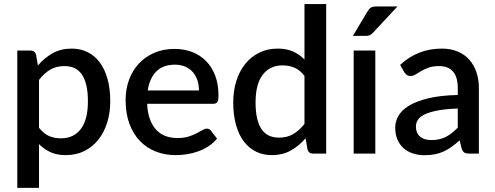

<svg xmlns="http://www.w3.org/2000/svg" viewBox="-20 -760 2450 950"><path d="M173 -128Q195.5 -99 222.2 -87.2Q249 -75.5 281.5 -75.5Q344.5 -75.5 379.8 -121.5Q415 -167.5 415 -258.5Q415 -305.5 407 -338.8Q399 -372 384 -393Q369 -414 347.5 -423.5Q326 -433 299 -433Q258 -433 228.2 -415.2Q198.5 -397.5 173 -364.5ZM167.5 -436Q199.5 -473.5 240.2 -496.5Q281 -519.5 335 -519.5Q378 -519.5 413 -502.2Q448 -485 473 -452Q498 -419 511.8 -370.2Q525.5 -321.5 525.5 -258.5Q525.5 -202 510.2 -153.2Q495 -104.5 466.5 -68.8Q438 -33 397.5 -12.8Q357 7.5 306 7.5Q261 7.5 229.8 -7Q198.5 -21.5 173 -47V169.5H65.5V-510H130.5Q152.5 -510 158.5 -489.5Z M964.5 -312.5Q964.5 -339.5 956.8 -362.8Q949 -386 934 -403.2Q919 -420.5 896.8 -430.2Q874.5 -440 845.5 -440Q787 -440 753.5 -406.5Q720 -373 711 -312.5ZM708 -246.5Q710 -203 721.5 -171.2Q733 -139.5 752.2 -118.5Q771.5 -97.5 798.2 -87.2Q825 -77 858 -77Q889.5 -77 912.5 -84.2Q935.5 -91.5 952.5 -100.2Q969.5 -109 981.5 -116.2Q993.5 -123.5 1003.5 -123.5Q1016.5 -123.5 1023.5 -113.5L1054 -74Q1035 -51.5 1011 -36Q987 -20.5 960 -10.8Q933 -1 904.5 3.2Q876 7.5 849 7.5Q796 7.5 750.8 -10.2Q705.5 -28 672.2 -62.5Q639 -97 620.2 -148Q601.5 -199 601.5 -265.5Q601.5 -318.5 618.2 -364.5Q635 -410.5 666.2 -444.5Q697.5 -478.5 742.2 -498.2Q787 -518 843.5 -518Q890.5 -518 930.5 -502.8Q970.5 -487.5 999.5 -458Q1028.5 -428.5 1044.8 -385.8Q1061 -343 1061 -288.5Q1061 -263.5 1055.5 -255Q1050 -246.5 1035.5 -246.5Z M1486.5 -384.5Q1464 -413.5 1437 -425Q1410 -436.5 1378.5 -436.5Q1315.5 -436.5 1280 -390.2Q1244.5 -344 1244.5 -253.5Q1244.5 -206.5 1252.5 -173.2Q1260.5 -140 1275.5 -119Q1290.5 -98 1312 -88.5Q1333.5 -79 1360.5 -79Q1401.5 -79 1431.2 -96.8Q1461 -114.5 1486.5 -147ZM1594 -740V0H1529Q1507.5 0 1501.5 -20.5L1492 -76Q1460 -38.5 1419.2 -15.5Q1378.5 7.5 1324.5 7.5Q1281.5 7.5 1246.5 -9.8Q1211.5 -27 1186.5 -60Q1161.5 -93 1147.8 -141.8Q1134 -190.5 1134 -253.5Q1134 -310.5 1149.2 -359Q1164.5 -407.5 1193 -443.2Q1221.5 -479 1262.2 -499.2Q1303 -519.5 1353.5 -519.5Q1398.5 -519.5 1430 -505.2Q1461.5 -491 1486.5 -465.5V-740Z M1837 -510V0H1730V-510ZM1946.5 -728 1826 -598.5Q1818 -589.5 1810.2 -586Q1802.5 -582.5 1790 -582.5H1726L1798.5 -703.5Q1805.5 -716 1814.8 -722Q1824 -728 1842 -728Z M2245 -223Q2187.5 -221 2148 -213.8Q2108.5 -206.5 2084 -195.2Q2059.5 -184 2048.8 -168.5Q2038 -153 2038 -134.5Q2038 -116.5 2043.8 -103.8Q2049.5 -91 2059.8 -82.8Q2070 -74.5 2083.8 -70.8Q2097.5 -67 2114 -67Q2156 -67 2186.2 -82.8Q2216.5 -98.5 2245 -128.5ZM1960 -439Q2046.5 -519.5 2166 -519.5Q2210 -519.5 2244.2 -505.2Q2278.5 -491 2301.8 -465Q2325 -439 2337.2 -403.2Q2349.5 -367.5 2349.5 -324V0H2301.5Q2286 0 2278 -4.8Q2270 -9.5 2264.5 -24L2254 -65.5Q2234.5 -48 2215.5 -34.2Q2196.5 -20.5 2176.2 -11Q2156 -1.5 2132.8 3.2Q2109.5 8 2081.5 8Q2050.5 8 2023.8 -0.5Q1997 -9 1977.5 -26.2Q1958 -43.5 1946.8 -69Q1935.5 -94.5 1935.5 -129Q1935.5 -158.5 1951.2 -186.5Q1967 -214.5 2003.2 -236.8Q2039.5 -259 2098.8 -273.5Q2158 -288 2245 -290V-324Q2245 -379 2221.5 -406Q2198 -433 2152.5 -433Q2121.5 -433 2100.5 -425.2Q2079.5 -417.5 2064 -408.5Q2048.5 -399.5 2036.5 -391.8Q2024.5 -384 2011 -384Q2000 -384 1992.2 -389.8Q1984.5 -395.5 1979.5 -404Z"/></svg>

Font: Lato SemiBold
Style: Regular
Weight: 600
Designer: Lukasz Dziedzic with Adam Twardoch and Botio Nikoltchev
Foundry: tyPoland Lukasz Dziedzic
Version: Version 2.015; 2015-08-06; http://www.latofonts.com/